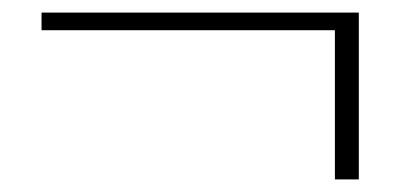

<svg xmlns="http://www.w3.org/2000/svg" viewBox="-20 -348 637 305"><path d="M512 -63V-300H46V-328H550V-63Z"/></svg>

Font: Smooch Sans Light
Style: Regular
Weight: 300
Designer: Robert E. Leuschke
Foundry: Robert E. Leuschke
Version: Version 1.010; ttfautohint (v1.8.3)